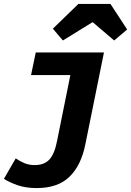

<svg xmlns="http://www.w3.org/2000/svg" viewBox="-45 -765 667 977"><path d="M142 192Q85 192 43 177Q1 162 -25 145L35 41Q57 56 80 65.5Q103 75 132 75Q179 75 205.5 47.5Q232 20 245 -46L313 -383H113L137 -498H484L390 -34Q369 75 309.5 133.5Q250 192 142 192ZM275 -559 224 -619 354 -745H517L602 -615L536 -559L428 -651H424Z"/></svg>

Font: Source Code Pro ExtraLight ExtraBold
Style: Italic
Weight: 800
Italic angle: -11°
Monospace: yes
Version: Version 1.016;hotconv 1.0.116;makeotfexe 2.5.65601